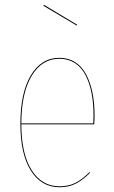

<svg xmlns="http://www.w3.org/2000/svg" viewBox="-20 -767 471 796"><path d="M299.8 -664.6 297.9 -661.1 159.7 -743.2 162.1 -747.1ZM372.1 -287.6Q372.1 -272 370.6 -251.5H68.4Q68.8 -128.4 111.3 -61.5Q153.8 5.4 226.6 5.4Q264.2 5.4 292.7 -9Q321.3 -23.4 350.6 -53.2L353 -50.3Q322.8 -20 293.9 -5.4Q265.1 9.3 226.6 9.3Q151.4 9.3 107.9 -59.6Q64.5 -128.4 64.5 -253.4Q64.5 -382.3 107.9 -454.8Q151.4 -527.3 226.1 -527.3Q263.2 -527.3 291.5 -509.3Q319.8 -491.2 337.2 -458.5Q354.5 -425.8 363.3 -382.8Q372.1 -339.8 372.1 -287.6ZM366.7 -255.4Q367.7 -268.1 367.7 -288.6Q367.7 -339.8 359.4 -381.8Q351.1 -423.8 334.2 -456.1Q317.4 -488.3 289.8 -505.9Q262.2 -523.4 226.1 -523.4Q153.8 -523.4 111.3 -452.6Q68.8 -381.8 68.4 -255.4Z"/></svg>

Font: Fira Sans Compressed Four
Style: Regular
Weight: 100
Width: 1
Designer: Carrois Corporate & Edenspiekermann AG
Foundry: Carrois Corporate GbR & Edenspiekermann AG
Version: Version 4.203;PS 004.203;hotconv 1.0.88;makeotf.lib2.5.64775